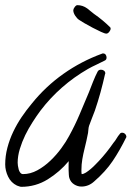

<svg xmlns="http://www.w3.org/2000/svg" viewBox="-20 -679 506 738"><path d="M465.8 -152.3Q440.4 -100.6 413.1 -60.1Q385.7 -19.5 341.8 18.6Q320.3 38.1 293 38.1Q278.3 38.1 265.1 29.8Q252 21.5 247.1 6.8Q245.1 2 244.6 -6.8Q244.1 -15.6 243.7 -25.4Q243.2 -35.2 243.7 -44.4Q244.1 -53.7 244.1 -59.6Q210 -18.6 163.6 10.3Q117.2 39.1 61.5 39.1Q58.6 39.1 53.2 37.1Q47.9 35.2 44.9 34.2Q22.5 23.4 11.2 0Q0 -23.4 0 -46.9Q0 -79.1 8.3 -110.8Q16.6 -142.6 30.8 -172.4Q44.9 -202.1 63.5 -229.5Q82 -256.8 102.5 -281.2Q155.3 -346.7 223.6 -395Q292 -443.4 372.1 -472.7Q373 -473.6 376 -473.6Q382.8 -473.6 386.2 -468.8Q389.6 -463.9 389.6 -458Q389.6 -449.2 382.8 -446.3Q366.2 -437.5 350.1 -430.2Q334 -422.9 318.4 -414.1Q210 -351.6 135.7 -253.9Q121.1 -234.4 105.5 -210Q89.8 -185.5 77.1 -159.7Q64.5 -133.8 56.2 -106.4Q47.9 -79.1 47.9 -53.7Q47.9 -49.8 48.8 -42.5Q49.8 -35.2 51.8 -27.8Q53.7 -20.5 58.1 -15.1Q62.5 -9.8 68.4 -9.8Q96.7 -9.8 123.5 -24.4Q150.4 -39.1 173.8 -61.5Q197.3 -84 215.8 -109.4Q234.4 -134.8 246.1 -157.2Q268.6 -198.2 286.1 -239.7Q303.7 -281.2 321.3 -323.2Q328.1 -340.8 337.4 -364.3Q346.7 -387.7 355.5 -404.3Q359.4 -411.1 368.2 -411.1Q375 -411.1 379.9 -407.2Q384.8 -403.3 384.8 -396.5L383.8 -394.5Q376 -359.4 366.2 -323.7Q356.4 -288.1 344.7 -253.9Q339.8 -240.2 333 -223.6Q326.2 -207 322.3 -195.3Q320.3 -188.5 319.8 -181.6Q319.3 -174.8 318.4 -168Q315.4 -152.3 312 -137.2Q308.6 -122.1 304.7 -106.4Q299.8 -86.9 296.4 -66.9Q293 -46.9 293 -26.4Q293 -21.5 293 -17.6Q293 -13.7 293.9 -9.8Q300.8 -9.8 310.1 -15.6Q319.3 -21.5 329.1 -29.8Q338.9 -38.1 347.2 -46.9Q355.5 -55.7 360.4 -60.5Q389.6 -91.8 416 -129.9Q422.9 -137.7 428.2 -147Q433.6 -156.2 440.4 -164.1Q443.4 -168.9 449.2 -168.9Q456.1 -168.9 460.9 -164.1Q465.8 -159.2 465.8 -152.3ZM405.3 -569.3Q405.3 -563.5 399.9 -556.6Q394.5 -549.8 388.7 -549.8Q382.8 -549.8 368.2 -556.6Q353.5 -563.5 336.4 -572.3Q319.3 -581.1 304.7 -589.8Q290 -598.6 284.2 -602.5Q276.4 -607.4 269 -618.7Q261.7 -629.9 261.7 -639.6Q261.7 -644.5 267.1 -651.9Q272.5 -659.2 277.3 -659.2Q297.9 -659.2 315.4 -646.5Q322.3 -641.6 328.1 -636.2Q334 -630.9 340.8 -626Q376 -601.6 404.3 -573.2Q404.3 -572.3 404.8 -571.3Q405.3 -570.3 405.3 -569.3Z"/></svg>

Font: Calligraffitti
Style: Regular
Weight: 400
Designer: Dathan Boardman
Foundry: Open Window
Version: Version 1.001